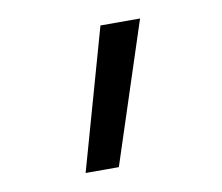

<svg xmlns="http://www.w3.org/2000/svg" viewBox="-49 -195 514 444"><g transform="rotate(-10 208.5 27.0)"><path d="M119 192 212 -138H305L197 192Z"/></g></svg>

Font: Huly
Style: Regular
Weight: 400
Designer: Belleve Invis
Foundry: Belleve Invis
Version: Version 33.2.5; ttfautohint (v1.8.4)